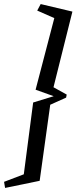

<svg xmlns="http://www.w3.org/2000/svg" viewBox="-71 -732 394 944"><path d="M-46 192 -51 162 46 125 92 -228 193 -259 104 -291 196 -643 112 -680 129 -712 285 -675 192 -303 257 -267 254 -252 176 -217 124 157Z"/></svg>

Font: Manuale Medium
Style: Italic
Weight: 500
Italic angle: -11°
Version: Version 1.002